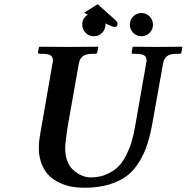

<svg xmlns="http://www.w3.org/2000/svg" viewBox="-20 -864 871 896"><path d="M436 -844.2 519 -770Q528.3 -761.2 528.3 -753.4Q528.3 -738.3 515.6 -738.3Q505.4 -738.3 483.9 -749L471.7 -754.9Q471.7 -753.9 471.9 -752Q472.2 -750 472.2 -749Q472.2 -726.6 456.3 -710.7Q440.4 -694.8 418 -694.8Q395.5 -694.8 379.6 -710.7Q363.8 -726.6 363.8 -749Q363.8 -779.8 390.1 -795.4L372.1 -804.7ZM662.1 -568.8Q664.1 -576.7 664.1 -582Q664.1 -598.6 652.6 -605.7Q641.1 -612.8 615.2 -612.8H601.1Q594.2 -612.8 594.2 -621.1L599.1 -645L601.1 -646Q675.8 -645 714.8 -645L829.1 -646L831.1 -645L827.1 -621.1Q825.7 -612.8 816.9 -612.8H803.2Q773.4 -612.8 759.3 -601.8Q745.1 -590.8 741.2 -568.8L691.9 -293Q681.6 -234.9 668 -192.4Q654.3 -149.4 629.9 -109.1Q605.5 -68.8 572.3 -43.5Q539.1 -18.1 489 -2.9Q439 12.2 374 12.2Q345.2 12.2 318.1 7.8Q291 3.4 261.7 -9.5Q232.4 -22.5 210.9 -42.5Q189.5 -62.5 175.3 -96.7Q161.1 -130.9 161.1 -174.8Q161.1 -201.2 167 -234.9L225.1 -568.8Q227.1 -576.7 227.1 -582Q227.1 -598.6 215.6 -605.7Q204.1 -612.8 178.2 -612.8H164.1Q157.2 -612.8 157.2 -621.1L162.1 -645L164.1 -646Q260.7 -645 299.8 -645L437 -646L439 -645L434.1 -621.1Q432.6 -612.8 424.8 -612.8H411.1Q381.3 -612.8 366.7 -601.8Q352.1 -590.8 348.1 -568.8L294.9 -268.1Q284.2 -197.3 284.2 -170.9Q284.2 -140.1 293.2 -115.5Q302.2 -90.8 315.7 -76.7Q329.1 -62.5 345.9 -52.7Q362.8 -43 377 -39.6Q391.1 -36.1 402.8 -36.1Q445.3 -36.1 479 -51.3Q512.7 -66.4 534.2 -88.9Q555.7 -111.3 571.8 -145.3Q587.9 -179.2 596.2 -209Q604 -237.3 610.8 -275.9ZM601.8 -710.7Q585.9 -726.6 585.9 -749Q585.9 -771.5 601.8 -787.4Q617.7 -803.2 640.1 -803.2Q662.6 -803.2 678.2 -787.4Q693.8 -771.5 693.8 -749Q693.8 -726.6 678.2 -710.7Q662.6 -694.8 640.1 -694.8Q617.7 -694.8 601.8 -710.7Z"/></svg>

Font: Linux Libertine G
Style: Bold Italic
Weight: 700
Italic angle: -11.5°
Designer: Philipp H. Poll
Foundry: Philipp H. Poll
Version: Version 4.1.0